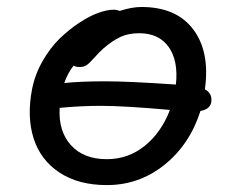

<svg xmlns="http://www.w3.org/2000/svg" viewBox="-20 -561 654 550"><path d="M286.1 -30.8Q204.6 -30.8 150.4 -66.7Q96.2 -102.5 76.4 -164.3Q56.6 -226.1 71.8 -305.2Q80.1 -347.7 101.8 -385.7Q123.5 -423.8 150.4 -450Q177.2 -476.1 206.8 -495.6Q236.3 -515.1 261.7 -524.2Q287.1 -533.2 305.2 -533.2Q314.5 -533.2 323.2 -529.8Q357.9 -541 384.8 -541Q485.4 -541 533.7 -476.6Q582 -412.1 566.9 -305.2Q589.4 -293 585 -267.1Q580.6 -247.6 554.2 -243.2Q523.9 -147.5 451.4 -89.1Q378.9 -30.8 286.1 -30.8ZM280.8 -328.1Q348.1 -328.1 483.9 -318.8Q491.2 -387.2 463.1 -426.5Q435.1 -465.8 378.9 -465.8Q347.7 -465.8 324.7 -455.1Q301.8 -444.3 275.9 -421.9Q263.7 -411.1 249.8 -395.3Q235.8 -379.4 228 -374.3Q220.2 -369.1 208 -369.1Q196.3 -369.1 190.9 -373Q174.3 -352.5 164.1 -323.2Q212.9 -328.1 280.8 -328.1ZM268.1 -257.8Q210.9 -257.8 150.9 -252Q147 -185.1 183.3 -145Q219.7 -105 286.1 -105Q347.2 -105 394.5 -143.1Q441.9 -181.2 466.8 -246.1Q336.9 -257.8 268.1 -257.8Z"/></svg>

Font: Shantell Sans Bouncy
Style: Italic
Weight: 400
Italic angle: -11.31°
Designer: Stephen Nixon, Anya Danilova, Shantell Martin
Foundry: Arrow Type
Version: Version 1.006;[9816181b4]